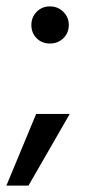

<svg xmlns="http://www.w3.org/2000/svg" viewBox="-28 -457 273 600"><path d="M70 -379Q70 -403 86.5 -420Q103 -437 128 -437Q153 -437 170 -420Q187 -403 187 -379Q187 -354 170 -337.5Q153 -321 128 -321Q103 -321 86.5 -337.5Q70 -354 70 -379ZM-8 123 85 -101H190L61 123Z"/></svg>

Font: Hind
Style: Regular
Weight: 400
Designer: Manushi Parikh, Satya Rajpurohit
Foundry: Indian Type Foundry
Version: Version 2.000;PS 1.0;hotconv 1.0.79;makeotf.lib2.5.61930